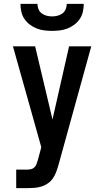

<svg xmlns="http://www.w3.org/2000/svg" viewBox="-20 -975 540 995"><path d="M64 0V-96H121Q131 -96 141.5 -98.5Q152 -101 159 -108.5Q166 -116 169.5 -125.5Q173 -135 176 -145L194 -212L125 -458L47 -735H162L252 -356L338 -735H453L283 -120Q278 -102 271.5 -84.5Q265 -67 254.5 -51.5Q244 -36 228.5 -25Q213 -14 195 -8.5Q177 -3 158.5 -1.5Q140 0 121 0ZM250 -815Q230 -815 209.5 -817.5Q189 -820 170 -827.5Q151 -835 134.5 -847.5Q118 -860 106.5 -877Q95 -894 90.5 -914.5Q86 -935 86 -955H174Q174 -941 179.5 -927.5Q185 -914 196.5 -905.5Q208 -897 222 -893.5Q236 -890 250 -890Q264 -890 278 -893.5Q292 -897 303.5 -905.5Q315 -914 320.5 -927.5Q326 -941 326 -955H414Q414 -935 409.5 -914.5Q405 -894 393.5 -877Q382 -860 365.5 -847.5Q349 -835 330 -827.5Q311 -820 290.5 -817.5Q270 -815 250 -815Z"/></svg>

Font: Iosevka SS04
Style: Bold
Weight: 700
Monospace: yes
Designer: Belleve Invis
Foundry: Belleve Invis
Version: Version 19.0.0; ttfautohint (v1.8.4)